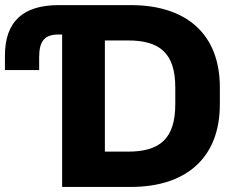

<svg xmlns="http://www.w3.org/2000/svg" viewBox="-21 -739 934 759"><path d="M496.1 0C712.9 0 848.1 -113.3 848.1 -326.7V-393.6C848.1 -606 713.9 -718.8 496.1 -718.8H211.4C68.4 -718.8 -1.5 -652.3 -1.5 -519V-461.9H133.8V-513.7C133.8 -577.6 156.7 -602.5 209.5 -602.5H224.6V0ZM393.6 -579.1H484.9C608.4 -579.1 671.9 -530.8 671.9 -393.6V-326.7C671.9 -188.5 608.4 -139.6 484.9 -139.6H393.6Z"/></svg>

Font: Winston ExtraBold
Style: Regular
Weight: 800
Designer: Vernon Adams, Kim Jin-seong, David Berlow, Cristiano Sobral
Foundry: The Winston Project Authors
Version: Version 3.004